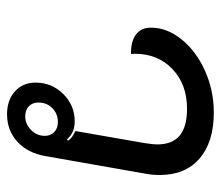

<svg xmlns="http://www.w3.org/2000/svg" viewBox="-62 -572 642 559"><g transform="rotate(90 259.5 -292.0)"><path d="M220 -74Q220 -121 253 -154.5Q286 -188 333 -188Q366 -188 386 -165L389 -169Q381 -181 361 -190L396 -391Q400 -417 400 -428Q400 -472 374.5 -493.5Q349 -515 296 -515Q225 -515 180.5 -472.5Q136 -430 136 -363Q136 -354 137 -352Q101 -351 80.5 -366Q60 -381 60 -410Q60 -457 94.5 -499.5Q129 -542 186 -567.5Q243 -593 307 -593Q393 -593 441 -551.5Q489 -510 489 -436Q489 -413 485 -393L434 -103Q425 -51 392 -21Q359 9 312 9Q271 9 245.5 -14Q220 -37 220 -74ZM375 -101Q375 -118 364 -128.5Q353 -139 335 -139Q311 -139 294.5 -123Q278 -107 278 -82Q278 -65 289 -54.5Q300 -44 318 -44Q341 -44 358 -61Q375 -78 375 -101Z"/></g></svg>

Font: K2D
Style: Italic
Weight: 400
Italic angle: -10°
Designer: Katatrad Aksorn Co.,Ltd.
Foundry: Cadson Demak Co.,Ltd.
Version: Version 1.000; ttfautohint (v1.6)